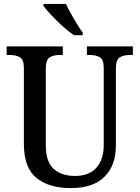

<svg xmlns="http://www.w3.org/2000/svg" viewBox="-20 -951 713 981"><path d="M342 10Q230 10 166 -42Q102 -94 102 -216V-603Q102 -647 81.5 -658.5Q61 -670 32 -670H14V-714H301V-670H283Q254 -670 234 -658Q214 -646 214 -599V-210Q214 -123 255 -87.5Q296 -52 363 -52Q436 -52 473 -94.5Q510 -137 510 -208V-603Q510 -647 490 -658.5Q470 -670 441 -670H424V-714H659V-670H641Q612 -670 592 -658Q572 -646 572 -599V-206Q572 -106 514 -48Q456 10 342 10ZM358 -771Q331 -789 299.5 -817.5Q268 -846 241 -875Q214 -904 202 -921V-931H317Q327 -909 342 -882Q357 -855 373 -829Q389 -803 403 -784V-771Z"/></svg>

Font: Noto Serif Thai SemiCondensed Medium
Style: Regular
Weight: 500
Width: 4
Designer: Monotype Design Team
Foundry: Monotype Imaging Inc.
Version: Version 2.002; ttfautohint (v1.8.4.7-5d5b)